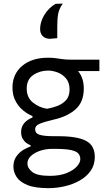

<svg xmlns="http://www.w3.org/2000/svg" viewBox="-20 -822 582 1046"><path d="M244 203Q170 203 128.5 185.8Q87 168.5 70 141.5Q53 114.5 53 86Q53 52.5 69.5 29.8Q86 7 108 -6Q130 -19 146.5 -24V-31Q138 -33.5 125.8 -41.8Q113.5 -50 104.2 -65Q95 -80 95 -103Q95 -156.5 157 -182V-189.5Q145.5 -194 127.5 -204.8Q109.5 -215.5 91.2 -234.2Q73 -253 60.5 -280.5Q48 -308 48 -345.5Q48 -418 100.5 -462.8Q153 -507.5 242 -507.5Q266 -507.5 283.5 -505Q301 -502.5 320.2 -499.8Q339.5 -497 367 -497H521.5V-435H405Q421.5 -415.5 429 -391.5Q436.5 -367.5 436.5 -340Q436.5 -266.5 392.2 -227Q348 -187.5 275 -171Q222.5 -158.5 197 -148.2Q171.5 -138 171.5 -117.5Q171.5 -95.5 195.5 -87.8Q219.5 -80 275.5 -80H297Q400.5 -80 448.5 -54.8Q496.5 -29.5 496.5 33Q496.5 76.5 474 108.5Q451.5 140.5 414.2 161.5Q377 182.5 332.5 192.8Q288 203 244 203ZM236.5 -229.5Q261 -233.5 289.8 -243.8Q318.5 -254 338.8 -275.2Q359 -296.5 359 -335Q359 -371 340.5 -393.8Q322 -416.5 294.8 -427Q267.5 -437.5 242 -437.5Q196.5 -437.5 161 -413.2Q125.5 -389 125.5 -339.5Q125.5 -290 160 -262.8Q194.5 -235.5 236.5 -229.5ZM251 136Q306 136 343.2 120.8Q380.5 105.5 399 84.5Q417.5 63.5 417.5 45.5Q417.5 26.5 406.5 14Q395.5 1.5 365.5 -4.8Q335.5 -11 278.5 -11H260Q228 -10.5 198.2 -0.5Q168.5 9.5 149 27.2Q129.5 45 129.5 68.5Q129.5 94.5 156.2 115.2Q183 136 251 136ZM250.5 -610.5Q224.5 -612 211.5 -626.5Q198.5 -641 198.5 -663.5Q198.5 -702 221 -739.8Q243.5 -777.5 282 -801L322 -802.5Q302 -774 297 -747Q292 -720 292 -680V-614Z"/></svg>

Font: Commissioner
Style: Regular
Weight: 400
Designer: Kostas Bartsokas
Foundry: Kostas Bartsokas
Version: Version 1.000; ttfautohint (v1.8.3)